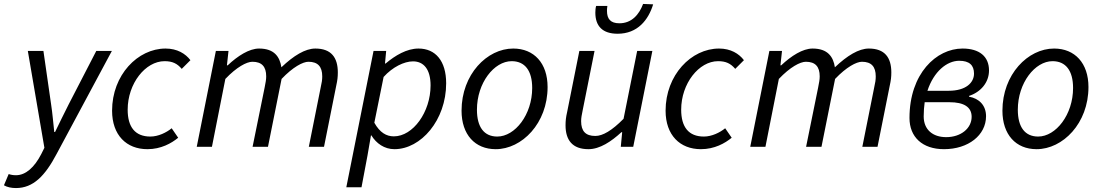

<svg xmlns="http://www.w3.org/2000/svg" viewBox="-82 -744 5575 973"><path d="M-1 209C86 209 146 148 205 36L485 -486H406L266 -215C243 -171 219 -119 197 -75H193C188 -118 184 -171 177 -215L138 -486H59L143 5L127 37C93 103 49 144 -1 144C-15 144 -27 142 -38 138L-62 195C-45 205 -23 209 -1 209Z M665 12C734 12 787 -18 821 -46L788 -94C761 -72 720 -52 680 -52C603 -52 565 -100 565 -188C565 -321 655 -434 752 -434C792 -434 816 -422 839 -395L883 -439C858 -472 816 -498 757 -498C616 -498 486 -364 486 -183C486 -59 559 12 665 12Z M915 0H992L1060 -344C1117 -404 1168 -431 1197 -431C1245 -431 1267 -406 1267 -357C1267 -340 1264 -326 1259 -300L1198 0H1276L1345 -344C1402 -404 1453 -431 1481 -431C1529 -431 1551 -406 1551 -357C1551 -340 1549 -326 1543 -300L1483 0H1560L1622 -310C1628 -337 1630 -354 1630 -377C1630 -452 1597 -498 1516 -498C1465 -498 1406 -462 1344 -403C1336 -456 1308 -498 1231 -498C1181 -498 1123 -461 1072 -413H1068L1076 -486H1012Z M1673 205H1750L1780 46L1798 -58H1800C1825 -17 1866 12 1917 12C2051 12 2179 -135 2179 -322C2179 -435 2125 -498 2039 -498C1979 -498 1921 -463 1872 -422H1869L1875 -486H1811ZM1914 -53C1876 -53 1843 -72 1815 -122L1862 -354C1907 -404 1966 -433 2011 -433C2065 -433 2100 -393 2100 -311C2100 -176 2011 -53 1914 -53Z M2430 12C2563 12 2693 -119 2693 -303C2693 -424 2624 -498 2519 -498C2386 -498 2257 -367 2257 -183C2257 -62 2325 12 2430 12ZM2438 -52C2371 -52 2335 -100 2335 -188C2335 -324 2422 -434 2511 -434C2578 -434 2615 -386 2615 -298C2615 -163 2528 -52 2438 -52Z M2900 12C2958 12 3016 -27 3067 -74H3071L3064 0H3127L3224 -486H3147L3078 -142C3019 -82 2972 -55 2935 -55C2885 -55 2863 -80 2863 -130C2863 -147 2866 -161 2871 -186L2931 -486H2854L2792 -176C2786 -150 2784 -132 2784 -109C2784 -35 2818 12 2900 12ZM3048 -573C3149 -573 3204 -643 3228 -722L3177 -724C3157 -670 3119 -626 3057 -626C3012 -626 2994 -648 2994 -689C2994 -695 2994 -702 2996 -714H2939C2936 -704 2935 -690 2935 -680C2935 -611 2972 -573 3048 -573Z M3470 12C3539 12 3592 -18 3626 -46L3593 -94C3566 -72 3525 -52 3485 -52C3408 -52 3370 -100 3370 -188C3370 -321 3460 -434 3557 -434C3597 -434 3621 -422 3644 -395L3688 -439C3663 -472 3621 -498 3562 -498C3421 -498 3291 -364 3291 -183C3291 -59 3364 12 3470 12Z M3720 0H3797L3865 -344C3922 -404 3973 -431 4002 -431C4050 -431 4072 -406 4072 -357C4072 -340 4069 -326 4064 -300L4003 0H4081L4150 -344C4207 -404 4258 -431 4286 -431C4334 -431 4356 -406 4356 -357C4356 -340 4354 -326 4348 -300L4288 0H4365L4427 -310C4433 -337 4435 -354 4435 -377C4435 -452 4402 -498 4321 -498C4270 -498 4211 -462 4149 -403C4141 -456 4113 -498 4036 -498C3986 -498 3928 -461 3877 -413H3873L3881 -486H3817Z M4702 12C4825 12 4915 -59 4915 -155C4915 -210 4880 -245 4829 -254V-258C4887 -277 4930 -325 4930 -387C4930 -458 4881 -498 4796 -498C4663 -498 4527 -371 4527 -146C4527 -50 4592 12 4702 12ZM4713 -49C4645 -49 4599 -87 4599 -154C4599 -180 4601 -204 4604 -226H4730C4802 -226 4842 -202 4842 -152C4842 -94 4788 -49 4713 -49ZM4779 -436C4830 -436 4854 -414 4854 -371C4854 -325 4813 -284 4726 -284H4618C4650 -382 4717 -436 4779 -436Z M5171 12C5304 12 5434 -119 5434 -303C5434 -424 5365 -498 5260 -498C5127 -498 4998 -367 4998 -183C4998 -62 5066 12 5171 12ZM5179 -52C5112 -52 5076 -100 5076 -188C5076 -324 5163 -434 5252 -434C5319 -434 5356 -386 5356 -298C5356 -163 5269 -52 5179 -52Z"/></svg>

Font: Source Sans Pro
Style: Italic
Weight: 400
Italic angle: -11°
Designer: Paul D. Hunt
Foundry: Adobe Systems Incorporated
Version: Version 3.006;hotconv 1.0.111;makeotfexe 2.5.65597